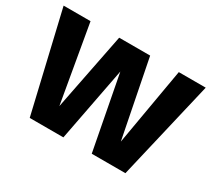

<svg xmlns="http://www.w3.org/2000/svg" viewBox="-134 -943 1305 1182"><g transform="rotate(30 519.0 -351.5)"><path d="M179.2 0 14.2 -703.1H205.6L300.8 -154.3L409.2 -703.1H629.4L737.8 -154.3L833 -703.1H1024.4L859.4 0H620.1L519.5 -526.4L418.5 0Z"/></g></svg>

Font: Schibsted Grotesk ExtraBold
Style: Regular
Weight: 800
Designer: Bakken & Baeck AS, Henrik Kongsvoll
Foundry: Schibsted ASA
Version: Version 1.100; ttfautohint (v1.8.4.7-5d5b);gftools[0.9.25]